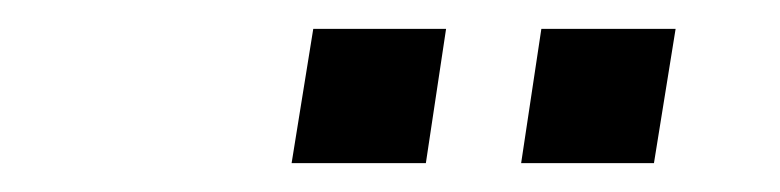

<svg xmlns="http://www.w3.org/2000/svg" viewBox="-20 -724 540 133"><path d="M341 -611 355 -704H448L433 -611ZM182 -611 197 -704H289L275 -611Z"/></svg>

Font: Nunito Sans 10pt Condensed SemiBold
Style: Italic
Weight: 600
Width: 3
Italic angle: -9°
Designer: Vernon Adams
Foundry: Vernon Adams
Version: Version 3.101;gftools[0.9.27]